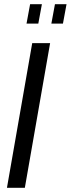

<svg xmlns="http://www.w3.org/2000/svg" viewBox="-20 -892 336 912"><path d="M13 0 133 -687H218L98 0ZM106 -780 123 -872H179L162 -780ZM224 -780 241 -872H296L279 -780Z"/></svg>

Font: Archivo ExtraCondensed
Style: Italic
Weight: 400
Width: 2
Italic angle: -10°
Designer: Hector Gatti
Foundry: Omnibus-Type
Version: Version 2.001